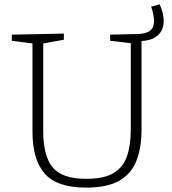

<svg xmlns="http://www.w3.org/2000/svg" viewBox="-20 -848 783 875"><path d="M625 -259Q625 -173 601 -113.5Q577 -54 522 -23.5Q467 7 373 7Q240 7 184 -56.5Q128 -120 128 -249V-650L34 -662V-690L271 -695V-667L177 -650V-249Q177 -139 219.5 -86Q262 -33 373 -33Q453 -33 497 -59Q541 -85 558.5 -135.5Q576 -186 576 -259V-651L482 -662V-690L608 -693Q647 -694 664.5 -708.5Q682 -723 682 -752Q682 -778 669 -818L708 -828Q717 -807 721.5 -788Q726 -769 726 -752Q726 -713 701 -688.5Q676 -664 625 -661Z"/></svg>

Font: Bitter Light
Style: Regular
Weight: 300
Designer: Sol Matas, and Bitter project Authors
Foundry: Sol Matas
Version: Version 2.001